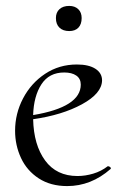

<svg xmlns="http://www.w3.org/2000/svg" viewBox="-20 -617 405 649"><path d="M346 -55Q349 -55 352.5 -52Q356 -49 354 -46Q288 12 207 12Q151 12 111 -14Q71 -40 51 -83Q31 -126 31 -175Q31 -233 58 -284.5Q85 -336 132.5 -367.5Q180 -399 240 -399Q280 -399 302.5 -384.5Q325 -370 325 -345Q324 -301 257 -264.5Q190 -228 92 -214Q94 -127 132.5 -74.5Q171 -22 242 -22Q268 -22 295 -30Q322 -38 344 -55ZM92 -228Q253 -255 253 -331Q253 -351 238 -361.5Q223 -372 197 -372Q146 -372 120 -332Q94 -292 92 -228ZM169 -556Q169 -575 181 -586Q193 -597 214 -597Q233 -597 244.5 -586Q256 -575 256 -556Q256 -535 245 -523.5Q234 -512 214 -512Q193 -512 181 -523.5Q169 -535 169 -556Z"/></svg>

Font: Cormorant Upright
Style: Regular
Weight: 400
Designer: Christian Thalmann (Catharsis Fonts)
Foundry: Catharsis Fonts
Version: Version 3.302